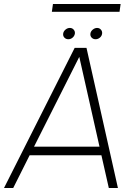

<svg xmlns="http://www.w3.org/2000/svg" viewBox="-29 -939 698 959"><path d="M344 -700H403L560 0H514.5L477.5 -163.5H119L37 0H-9ZM141 -206.5H468L367 -655ZM312.5 -743Q300.5 -743 292.8 -751Q285 -759 286.5 -771Q288 -782.5 298 -791Q308 -799.5 320 -799.5Q331.5 -799.5 339 -791Q346.5 -782.5 345 -771Q343 -759 333.5 -751Q324 -743 312.5 -743ZM448.5 -743Q436.5 -743 428.8 -751Q421 -759 422.5 -771Q424 -782.5 434.2 -791Q444.5 -799.5 456 -799.5Q467.5 -799.5 475 -791Q482.5 -782.5 481 -771Q479.5 -759 469.8 -751Q460 -743 448.5 -743ZM235.5 -919H573.5L568 -880H230Z"/></svg>

Font: Urbanist ExtraLight
Style: Italic
Weight: 250
Version: Version 1.303